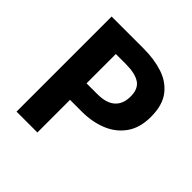

<svg xmlns="http://www.w3.org/2000/svg" viewBox="-192 -902 1061 1061"><g transform="rotate(45 338.5 -371.5)"><path d="M89 0V-743H341Q423 -743 489.5 -721Q556 -699 595.5 -647Q635 -595 635 -505Q635 -419 595.5 -363.5Q556 -308 490 -281.5Q424 -255 345 -255H252V0ZM252 -384H336Q406 -384 441 -415Q476 -446 476 -505Q476 -565 439 -589Q402 -613 331 -613H252Z"/></g></svg>

Font: Noto Sans JP ExtraBold
Style: Regular
Weight: 800
Designer: Ryoko NISHIZUKA  (kana, bopomofo & ideographs); Paul D. Hunt (Latin, Greek & Cyrillic); Sandoll Communications , Soo-you
Foundry: Adobe
Version: Version 2.004-H2;hotconv 1.0.118;makeotfexe 2.5.65603